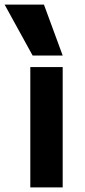

<svg xmlns="http://www.w3.org/2000/svg" viewBox="-55 -810 368 830"><path d="M76 0V-520H216V0ZM86 -570 -35 -790H135L216 -570Z"/></svg>

Font: M PLUS 1
Style: Bold
Weight: 700
Designer: Coji Morishita
Foundry: UNDERFOREST DESIGN
Version: Version 1.001